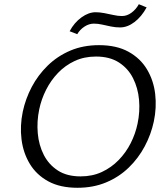

<svg xmlns="http://www.w3.org/2000/svg" viewBox="-20 -881 786 910"><path d="M347 9Q265 9 209 -21.5Q153 -52 121.5 -104Q90 -156 82 -220.5Q74 -285 88 -352Q101 -413 130.5 -469Q160 -525 206 -570Q252 -615 313 -641Q374 -667 449 -667Q532 -667 588.5 -636Q645 -605 676.5 -552.5Q708 -500 715.5 -435.5Q723 -371 709 -305Q696 -244 666 -187.5Q636 -131 590 -86.5Q544 -42 483 -16.5Q422 9 347 9ZM362 -45Q418 -45 463 -66Q508 -87 542.5 -122.5Q577 -158 599.5 -202.5Q622 -247 632 -295Q644 -352 639 -408Q634 -464 610.5 -510.5Q587 -557 543.5 -585Q500 -613 435 -613Q379 -613 334 -592Q289 -571 255 -535.5Q221 -500 198.5 -455.5Q176 -411 166 -363Q154 -306 159 -249.5Q164 -193 187.5 -147Q211 -101 254 -73Q297 -45 362 -45ZM346 -719 310 -733Q332 -774 366 -798.5Q400 -823 433 -823Q452 -823 473.5 -819Q495 -815 517 -810Q539 -805 558 -805Q582 -805 603.5 -821Q625 -837 638 -861L675 -846Q651 -802 617.5 -776.5Q584 -751 549 -751Q527 -751 505.5 -755.5Q484 -760 464 -764.5Q444 -769 425 -769Q402 -769 380.5 -755Q359 -741 346 -719Z"/></svg>

Font: Ysabeau Office
Style: Italic
Weight: 400
Italic angle: -12°
Designer: Christian Thalmann (Catharsis Fonts)
Version: Version 2.001;gftools[0.9.30]; featfreeze: tnum,lnum,ss02